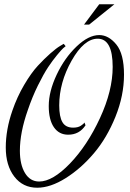

<svg xmlns="http://www.w3.org/2000/svg" viewBox="-20 -865 607 898"><path d="M507 -552Q507 -684 437 -684Q373 -684 315 -581.5Q257 -479 257 -372Q257 -319 272 -293.5Q287 -268 322 -268Q344 -268 357.5 -276.5Q371 -285 375 -292L380 -279Q351 -235 299 -235Q256 -235 232 -270Q208 -305 208 -369Q208 -437 245 -515.5Q282 -594 338 -647.5Q394 -701 444 -701Q488 -701 524 -657Q560 -613 560 -516Q560 -418 520 -319Q480 -220 419.5 -148.5Q359 -77 287.5 -32Q216 13 154 13Q87 13 47 -39Q7 -91 7 -175Q7 -259 38 -348Q60 -412 93 -468Q126 -524 157 -557.5Q188 -591 216 -615.5Q244 -640 261 -650L278 -660L287 -649Q283 -646 275.5 -639.5Q268 -633 246.5 -607Q225 -581 204.5 -550Q184 -519 157.5 -465.5Q131 -412 110 -350Q73 -245 73 -160Q73 -95 97 -55.5Q121 -16 163 -16Q226 -16 307 -100Q388 -184 447.5 -312.5Q507 -441 507 -552ZM515 -845 397 -750H373L444 -845Z"/></svg>

Font: Dynalight
Style: Regular
Weight: 400
Designer: Astigmatic (AOETI)
Foundry: Astigmatic (AOETI)
Version: Version 1.000